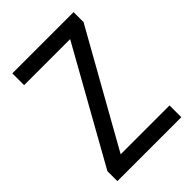

<svg xmlns="http://www.w3.org/2000/svg" viewBox="-208 -813 911 911"><g transform="rotate(-45 247.5 -357.0)"><path d="M463 0H34V-67L352 -635H43V-714H454V-647L135 -79H463Z"/></g></svg>

Font: Noto Sans SemiCondensed
Style: Regular
Weight: 400
Width: 4
Designer: Monotype Design Team
Foundry: Monotype Imaging Inc.
Version: Version 2.013; ttfautohint (v1.8.4.7-5d5b)